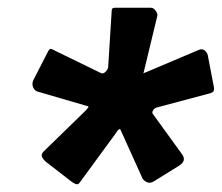

<svg xmlns="http://www.w3.org/2000/svg" viewBox="-20 -762 574 497"><path d="M292 -426Q290 -430 285.5 -425Q281 -420 279 -416L186 -289Q182 -283 175 -286Q168 -289 161 -295L99 -343Q92 -349 89 -355.5Q86 -362 92 -369L203 -477Q206 -481 208.5 -484Q211 -487 204 -488L77 -525Q70 -527 66 -535.5Q62 -544 66 -554L104 -628Q108 -636 111.5 -635.5Q115 -635 122 -631L241 -573Q247 -570 253 -576Q259 -582 260 -588L269 -732Q269 -737 270.5 -739.5Q272 -742 280 -742H370Q378 -742 383.5 -733.5Q389 -725 387 -720L352 -575Q350 -569 350.5 -571Q351 -573 358 -575L495 -633Q504 -637 511 -630.5Q518 -624 519 -613L533 -540Q535 -531 533 -526.5Q531 -522 522 -520L387 -484Q381 -483 377 -477.5Q373 -472 375 -468L451 -363Q456 -357 456 -349.5Q456 -342 445 -334L379 -293Q368 -286 359 -291Q350 -296 348 -302Z"/></svg>

Font: Libre Franklin Black
Style: Italic
Weight: 900
Italic angle: -8°
Designer: Pablo Impallari, Rodrigo Fuenzalida, Nhung Nguyen
Foundry: Impallari Type
Version: Version 3.000